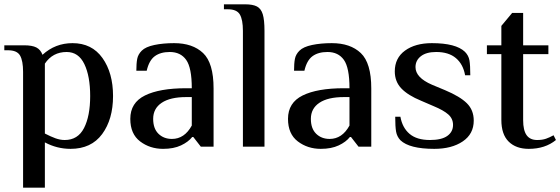

<svg xmlns="http://www.w3.org/2000/svg" viewBox="-22 -680 2598 890"><path d="M85 -347Q85 -398 71 -422.5Q57 -447 15 -447H-2V-470H90Q127 -470 146.5 -460Q166 -450 175 -426Q234 -480 314 -480Q404 -480 453 -411Q502 -342 502 -235Q502 -127 451.5 -58.5Q401 10 305 10Q242 10 186 -20V190H85ZM396 -235Q396 -327 369 -383Q342 -439 287 -439Q222 -439 186 -385V-61Q213 -47 235 -39Q257 -31 278 -31Q339 -31 367.5 -86.5Q396 -142 396 -235Z M582 -129Q582 -204 650 -237.5Q718 -271 841 -271H867Q867 -366 841 -402.5Q815 -439 765 -439Q722 -439 695.5 -419.5Q669 -400 658 -352H610Q610 -386 614 -407Q618 -428 635 -445Q653 -463 693.5 -471.5Q734 -480 785 -480Q871 -480 919.5 -434Q968 -388 968 -270V0H909L874 -45H869Q851 -22 817 -6Q783 10 734 10Q673 10 627.5 -24.5Q582 -59 582 -129ZM867 -98V-230H841Q767 -230 727.5 -203.5Q688 -177 688 -129Q688 -84 712.5 -60Q737 -36 775 -36Q833 -36 867 -98Z M1104 -537Q1104 -588 1090 -612.5Q1076 -637 1034 -637H1016V-660H1114Q1150 -660 1169 -650Q1188 -640 1196 -614Q1204 -588 1204 -537V0H1104Z M1313 -129Q1313 -204 1381 -237.5Q1449 -271 1572 -271H1598Q1598 -366 1572 -402.5Q1546 -439 1496 -439Q1453 -439 1426.5 -419.5Q1400 -400 1389 -352H1341Q1341 -386 1345 -407Q1349 -428 1366 -445Q1384 -463 1424.5 -471.5Q1465 -480 1516 -480Q1602 -480 1650.5 -434Q1699 -388 1699 -270V0H1640L1605 -45H1600Q1582 -22 1548 -6Q1514 10 1465 10Q1404 10 1358.5 -24.5Q1313 -59 1313 -129ZM1598 -98V-230H1572Q1498 -230 1458.5 -203.5Q1419 -177 1419 -129Q1419 -84 1443.5 -60Q1468 -36 1506 -36Q1564 -36 1598 -98Z M1834 -30Q1818 -47 1814 -70Q1810 -93 1810 -139H1834Q1843 -88 1876.5 -59.5Q1910 -31 1971 -31Q2025 -31 2051.5 -50Q2078 -69 2078 -101Q2078 -130 2056 -149.5Q2034 -169 1988 -188L1930 -213Q1869 -238 1838.5 -270Q1808 -302 1808 -349Q1808 -411 1855.5 -445.5Q1903 -480 1980 -480Q2091 -480 2133 -440Q2150 -423 2154 -400.5Q2158 -378 2158 -331H2134Q2125 -382 2091.5 -410.5Q2058 -439 2000 -439Q1954 -439 1929 -419.5Q1904 -400 1904 -369Q1904 -320 1981 -287L2041 -262Q2110 -233 2142 -201.5Q2174 -170 2174 -121Q2174 -59 2123 -24.5Q2072 10 1991 10Q1876 10 1834 -30Z M2302 -124V-429H2235V-470H2302V-560L2352 -620H2403V-470H2520V-429H2403V-123Q2403 -76 2419 -53.5Q2435 -31 2468 -31Q2492 -31 2509 -37Q2526 -43 2544 -53L2555 -31Q2505 10 2429 10Q2370 10 2336 -23.5Q2302 -57 2302 -124Z"/></svg>

Font: El Messiri Medium
Style: Regular
Weight: 500
Designer: Mohamed Gaber
Foundry: Kief Type Foundry
Version: Version 2.007